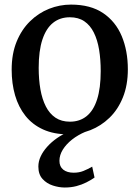

<svg xmlns="http://www.w3.org/2000/svg" viewBox="-20 -588 622 856"><path d="M32 -277.5Q32 -348 54 -402Q76 -456 113.8 -493Q151.5 -530 198.8 -548.8Q246 -567.5 296.5 -567.5Q383.5 -567.5 439.5 -529.8Q495.5 -492 522.8 -426.8Q550 -361.5 550 -279Q550 -208.5 528 -154Q506 -99.5 468.2 -63Q430.5 -26.5 383 -7.8Q335.5 11 285 11Q220 11 172.2 -10.8Q124.5 -32.5 93.5 -71.5Q62.5 -110.5 47.2 -163Q32 -215.5 32 -277.5ZM292 -45.5Q335.5 -45.5 366.2 -70.2Q397 -95 413 -145.2Q429 -195.5 429 -271Q429 -322.5 421.8 -366.5Q414.5 -410.5 398.2 -443Q382 -475.5 355.8 -493.2Q329.5 -511 291.5 -511Q247.5 -511 216.5 -486.2Q185.5 -461.5 169 -411.5Q152.5 -361.5 152.5 -285.5Q152.5 -233.5 160.2 -189.5Q168 -145.5 184.5 -113.2Q201 -81 227.5 -63.2Q254 -45.5 292 -45.5ZM268.5 248Q243 248 215.8 239.2Q188.5 230.5 169.8 210Q151 189.5 151 154.5Q151 131.5 161.5 109Q172 86.5 190.8 65.8Q209.5 45 234.2 27.8Q259 10.5 287.5 -1L318.5 -5L362 -1Q327.5 13.5 301.2 34.2Q275 55 260 79.2Q245 103.5 245 129Q245 155 262.2 168.5Q279.5 182 308.5 182Q332.5 182 351.8 174.2Q371 166.5 391 155L401.5 203.5Q385.5 215 365 225.2Q344.5 235.5 320.5 241.8Q296.5 248 268.5 248Z"/></svg>

Font: Merriweather 24pt Medium
Style: Regular
Weight: 500
Designer: Eben Sorkin
Foundry: Eben Sorkin
Version: Version 2.100